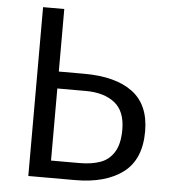

<svg xmlns="http://www.w3.org/2000/svg" viewBox="-51 -753 718 800"><g transform="rotate(5 307.5 -353.0)"><path d="M185.6 -706.2V-444.6H291.8Q423.6 -444.6 494.6 -391.5Q565.6 -338.5 565.6 -227.2Q565.6 -109.7 492.6 -54.9Q419.5 0 292.8 0H96.9V-706.2ZM185.6 -373.8V-72.3H303.6Q355.4 -72.3 391.8 -85.4Q428.2 -98.5 449.2 -132.6Q470.3 -166.7 470.3 -226.2Q470.3 -303.6 425.6 -338.7Q381 -373.8 304.1 -373.8Z"/></g></svg>

Font: Fira Code Fixed
Style: Regular
Weight: 400
Monospace: yes
Designer: Carrois Corporate, Edenspiekermann AG, Nikita Prokopov
Foundry: Carrois Corporate, Edenspiekermann AG, Nikita Prokopov
Version: Version 5.002